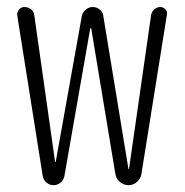

<svg xmlns="http://www.w3.org/2000/svg" viewBox="-20 -540 540 560"><path d="M104.5 -27.3 30.3 -495.1Q29.3 -504.9 35.6 -512.2Q42 -519.5 50.8 -519.5Q62.5 -519.5 70.8 -512.7Q79.1 -505.9 80.1 -495.1L140.6 -68.4Q140.6 -67.4 141.6 -67.4Q142.6 -67.4 142.6 -68.4L218.8 -494.1Q221.7 -504.9 230.5 -512.2Q239.3 -519.5 250.5 -519.5Q261.7 -519.5 271 -512.2Q280.3 -504.9 281.2 -494.1L354.5 -47.9Q354.5 -46.9 355.5 -46.9Q356.4 -46.9 356.4 -47.9L420.9 -497.1Q422.9 -506.8 430.7 -513.2Q438.5 -519.5 447.3 -519.5Q456.1 -519.5 462.4 -512.7Q468.8 -505.9 466.8 -497.1L392.6 -33.2Q390.6 -19.5 379.9 -9.8Q369.1 0 355 0Q340.8 0 329.6 -9.3Q318.4 -18.6 316.4 -33.2L246.1 -457Q246.1 -458 244.1 -458Q243.2 -458 243.2 -457L168 -27.3Q166 -15.6 157.2 -7.8Q148.4 0 136.2 0Q124 0 115.2 -7.8Q106.4 -15.6 104.5 -27.3Z"/></svg>

Font: Rounded Mgen+ 1mn light
Style: Regular
Weight: 200
Designer: [Source Han Sans]
Ryoko NISHIZUKA  (kana & ideographs); Paul D. Hunt (Latin, Greek & Cyrillic); Wenlong ZHANG  (bopomofo
Version: Version 1.059.20150602